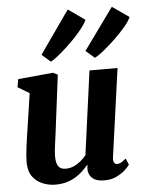

<svg xmlns="http://www.w3.org/2000/svg" viewBox="-59 -934 764 992"><g transform="rotate(-5 322.5 -438.0)"><path d="M188 10Q157 10 125.5 -1.8Q94 -13.5 72.2 -41Q50.5 -68.5 49.5 -116Q49.5 -133.5 51.2 -154.2Q53 -175 56 -198.2Q59 -221.5 62.5 -245.5Q66 -269.5 69.5 -292L96.5 -472.5L36.5 -508.5L44 -550L225.5 -567L249.5 -555L216 -288.5Q213.5 -267 210.5 -245.2Q207.5 -223.5 204.8 -203.5Q202 -183.5 200.2 -166.5Q198.5 -149.5 198.5 -137.5Q198.5 -112 204 -96.5Q209.5 -81 220.8 -74.2Q232 -67.5 249 -67.5Q270 -67.5 289.8 -76Q309.5 -84.5 326.2 -98.5Q343 -112.5 355.5 -128L414.5 -562.5H560L496.5 -105.5Q494 -86 499.5 -77.2Q505 -68.5 515.5 -68.5Q524.5 -68.5 533.8 -73.2Q543 -78 561 -92.5L575 -60Q570 -51.5 552.5 -34.8Q535 -18 507.2 -4Q479.5 10 442.5 10Q404 10 384.2 -4.8Q364.5 -19.5 360.5 -44.5Q360 -47 359.8 -50.8Q359.5 -54.5 359.8 -58.8Q360 -63 360.5 -67.5Q361 -72 361.5 -76L359.5 -77Q346.5 -61.5 330.2 -46Q314 -30.5 293 -17.8Q272 -5 246 2.5Q220 10 188 10ZM220 -625 174.5 -664.5 330 -886 416.5 -825Q410.5 -809.5 393.8 -787.2Q377 -765 353.8 -740Q330.5 -715 305.2 -691.8Q280 -668.5 257.5 -650.5Q235 -632.5 220 -625ZM448.5 -625 402.5 -664.5 558 -880 645 -819.5Q637 -800 612.8 -771Q588.5 -742 557.2 -712Q526 -682 496.5 -658.2Q467 -634.5 448.5 -625Z"/></g></svg>

Font: Merriweather 20pt ExtraBold
Style: Italic
Weight: 800
Italic angle: -7.8°
Version: Version 2.101